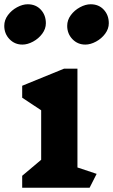

<svg xmlns="http://www.w3.org/2000/svg" viewBox="-61 -880 530 900"><path d="M44 -671Q8 -671 -16.5 -696.5Q-41 -722 -41 -759Q-41 -786 -24 -809Q-7 -832 19 -846Q45 -860 69 -860Q107 -860 130.5 -834.5Q154 -809 154 -771Q154 -745 137 -722Q120 -699 94 -685Q68 -671 44 -671ZM449 -771Q449 -745 432 -722Q415 -699 389 -685Q363 -671 339 -671Q303 -671 278.5 -696.5Q254 -722 254 -759Q254 -786 271 -809Q288 -832 314 -846Q340 -860 364 -860Q402 -860 425.5 -834.5Q449 -809 449 -771ZM392 -65 359 0H43V-56L132 -131V-363L43 -422V-478L239 -558H302V-95Z"/></svg>

Font: Inknut Antiqua
Style: Bold
Weight: 700
Designer: Claus Eggers Sørensen
Foundry: Claus Eggers Sørensen
Version: Version 1.003; ttfautohint (v1.8.2) -l 8 -r 50 -G 200 -x 14 